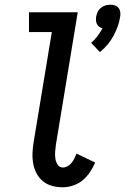

<svg xmlns="http://www.w3.org/2000/svg" viewBox="-20 -787 531 815"><path d="M404 -566 367 -605Q382 -618 394 -634Q406 -650 415 -667Q407 -669 401 -673.5Q395 -678 391.5 -685Q388 -692 387.5 -700Q387 -708 388 -716Q390 -726 394.5 -736Q399 -746 408 -753.5Q417 -761 427.5 -764Q438 -767 448 -767Q458 -767 467.5 -764Q477 -761 483 -753.5Q489 -746 490.5 -736Q492 -726 490 -716Q487 -695 479.5 -674.5Q472 -654 461.5 -634.5Q451 -615 436.5 -597.5Q422 -580 404 -566ZM247 8Q223 8 201 2Q179 -4 162.5 -17.5Q146 -31 135.5 -50.5Q125 -70 121 -92.5Q117 -115 118 -138Q119 -161 123 -185L200 -651H103V-735H310L217 -171Q215 -157 214 -142.5Q213 -128 215 -114Q217 -100 224.5 -88Q232 -76 247 -76Q257 -76 267 -81.5Q277 -87 284 -96Q291 -105 296 -115Q301 -125 305 -135L384 -97Q375 -76 362 -56.5Q349 -37 331 -22Q313 -7 290.5 0.5Q268 8 247 8Z"/></svg>

Font: Iosevka Custom Medium
Style: Italic
Weight: 500
Italic angle: -9°
Designer: Belleve Invis
Foundry: Belleve Invis
Version: Version 27.0.1